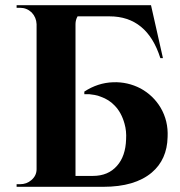

<svg xmlns="http://www.w3.org/2000/svg" viewBox="-20 -720 695 740"><path d="M44 0V-10H57Q83 -10 101 -26Q121 -43 121 -68V-627Q120 -653 102 -672Q83 -690 57 -690H44V-700H562L608 -496H598Q547 -657 402 -657H279Q271 -643 271 -627V-42H338Q397 -42 431 -81Q464 -118 466 -183Q468 -215 460 -243Q448 -287 421 -314Q400 -336 369 -347Q357 -352 345 -354Q334 -356 324 -357H305V-367Q357 -401 416 -403Q472 -405 522 -379Q571 -352 599 -305Q629 -254 626 -192Q624 -105 565 -55Q500 0 378 0Z"/></svg>

Font: Cinzel Bold(RUS BY LYAJKA)
Style: Regular
Weight: 700
Designer: Natanael Gama
Version: Version 1.001;PS 001.001;hotconv 1.0.56;makeotf.lib2.0.21325